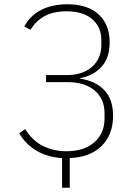

<svg xmlns="http://www.w3.org/2000/svg" viewBox="-20 -730 640 900"><path d="M271 11Q204 7 153 -22.5Q102 -52 70 -105L98 -125Q133 -69 183 -45Q233 -21 291 -21Q374 -21 422 -63Q470 -105 470 -174V-200Q470 -266 424 -305.5Q378 -345 296 -345H196V-378H293Q367 -378 411 -416.5Q455 -455 455 -519V-543Q455 -603 412.5 -640Q370 -677 292 -677Q229 -677 187.5 -653.5Q146 -630 123 -590L94 -606Q121 -657 173 -683.5Q225 -710 295 -710Q392 -710 443 -662Q494 -614 494 -532Q494 -458 455.5 -416.5Q417 -375 356 -364V-361Q427 -351 468.5 -308Q510 -265 510 -187Q510 -99 456.5 -46Q403 7 307 11V150H271Z"/></svg>

Font: IBM Plex Mono ExtLt
Style: Regular
Weight: 200
Monospace: yes
Designer: Mike Abbink, Paul van der Laan, Pieter van Rosmalen
Foundry: Bold Monday
Version: Version 2.3